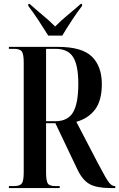

<svg xmlns="http://www.w3.org/2000/svg" viewBox="-20 -951 603 971"><path d="M25 0H282V-10H259Q230 -10 221.5 -23.5Q213 -37 213 -80V-328H260L371 -95Q397 -40 433 -20Q469 0 538 0H563V-10H560Q546 -10 532 -27Q518 -44 476 -124L366 -335Q427 -352 461 -397.5Q495 -443 495 -526Q495 -615 445 -664.5Q395 -714 272 -714H25V-704H51Q81 -704 90.5 -690.5Q100 -677 100 -634V-80Q100 -37 90.5 -23.5Q81 -10 51 -10H25ZM213 -338V-704H261Q324 -704 350 -662Q376 -620 376 -528Q376 -428 349.5 -383Q323 -338 260 -338ZM224 -771H295Q315 -805 344 -849Q373 -893 395 -921V-931H388Q359 -905 323 -875.5Q287 -846 259 -817Q230 -846 194.5 -875.5Q159 -905 130 -931H123V-921Q145 -893 174 -849Q203 -805 224 -771Z"/></svg>

Font: Noto Serif Display Condensed Semi
Style: Regular
Weight: 600
Width: 3
Designer: Monotype Design Team
Foundry: Monotype Imaging Inc.
Version: Version 1.900